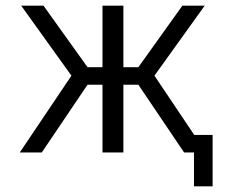

<svg xmlns="http://www.w3.org/2000/svg" viewBox="-20 -540 808 680"><path d="M343 0V-240H290L128 0H50L233 -272L55 -520H134L290 -302H343V-520H417V-302H470L626 -520H705L527 -272L668 -62H733V120H667V0H653H632L470 -240H417V0Z"/></svg>

Font: Mplus 1p
Style: Regular
Weight: 400
Version: Version 1.061